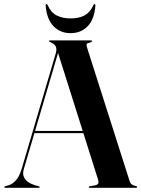

<svg xmlns="http://www.w3.org/2000/svg" viewBox="-26 -892 672 912"><path d="M135 -270H390L391.5 -259.5H132.5ZM162.5 -3.5Q162.5 -2 161.5 -1Q160.5 0 158.5 0H-1.5Q-3 0 -4.2 -1Q-5.5 -2 -5.5 -3.5Q-5.5 -5.5 -4 -6.2Q-2.5 -7 -1 -7.5L18 -13Q34 -18.5 50 -36Q66 -53.5 77 -90L239 -639Q244.5 -659 239 -670.8Q233.5 -682.5 218 -689Q212.5 -693 209.5 -694Q206.5 -695 206.5 -696.5Q206.5 -698.5 207.8 -699.2Q209 -700 212 -700H407Q409 -700 410.2 -699.2Q411.5 -698.5 411.5 -696.5Q411.5 -695 409 -693.5Q406.5 -692 400.5 -689.5Q388.5 -687.5 386 -682.8Q383.5 -678 388 -664.5L589 -34Q592.5 -22 600.2 -16Q608 -10 619.5 -8.5Q623 -7.5 624.2 -6.5Q625.5 -5.5 625.5 -3.5Q625.5 -2 624.2 -1Q623 0 621 0H400Q398 0 396.8 -1Q395.5 -2 395.5 -3.5Q395.5 -5.5 397 -6Q398.5 -6.5 401.5 -7.5L425.5 -11.5Q438 -14.5 440.8 -21.2Q443.5 -28 439.5 -40L247.5 -647.5L259.5 -673.5L87 -88.5Q81 -68 86.8 -53Q92.5 -38 106.8 -28Q121 -18 141.5 -11.5L157.5 -7.5Q160 -7 161.2 -6Q162.5 -5 162.5 -3.5ZM309 -804.5Q349.5 -804.5 376.2 -819.2Q403 -834 417.5 -867.5Q418.5 -870.5 420 -871.5Q421.5 -872.5 423 -872.5Q425 -872.5 426.2 -870.8Q427.5 -869 427 -865Q422.5 -801 390.8 -767.8Q359 -734.5 309 -734.5Q260 -734.5 228 -767.8Q196 -801 191 -865Q190.5 -869 191.8 -870.8Q193 -872.5 195.5 -872.5Q197 -872.5 198.2 -871.5Q199.5 -870.5 200.5 -867.5Q216 -832 244.2 -818.2Q272.5 -804.5 309 -804.5Z"/></svg>

Font: Fraunces 120pt SemiBold
Style: Regular
Weight: 600
Version: Version 1.000;[b76b70a41]